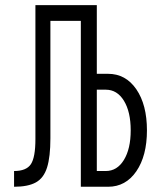

<svg xmlns="http://www.w3.org/2000/svg" viewBox="-20 -713 626 733"><path d="M33.7 0V-60.1Q80.6 -60.1 97.9 -86.2Q115.2 -112.3 115.2 -181.6V-693.4H349.6V-431.2H392.6Q460 -431.2 500.5 -372.1Q541 -313 541 -215.3Q541 -118.2 500.5 -59.1Q460 0 392.6 0H288.6V-633.3H172.4V-185.1Q172.4 -114.3 159.7 -73.7Q147 -33.2 116.9 -16.6Q86.9 0 33.7 0ZM349.6 -60.1H383.8Q427.2 -60.1 453.1 -102.5Q479 -145 479 -215.3Q479 -286.1 453.1 -328.4Q427.2 -370.6 383.8 -370.6H349.6Z"/></svg>

Font: Cascadia Code NF Light
Style: Regular
Weight: 300
Monospace: yes
Designer: Aaron Bell
Foundry: Saja Typeworks
Version: Version 2404.023; ttfautohint (v1.8.4)